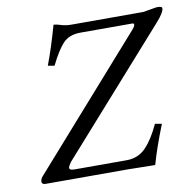

<svg xmlns="http://www.w3.org/2000/svg" viewBox="-75 -735 824 813"><g transform="rotate(-10 336.5 -328.0)"><path d="M528 2Q432 0 407 0H57Q41 0 41 -12Q41 -25 54 -38L532 -579Q542 -590 543 -597Q546 -605 535 -605H314Q265 -605 238.5 -577Q212 -549 181 -486L153 -491Q179 -559 207 -658Q221 -657 239 -651Q257 -645 282 -645H590Q606 -647 626.5 -651Q647 -655 653 -655Q673 -655 673 -647Q673 -629 639 -591L178 -72Q168 -57 167 -52Q164 -39 188 -39H412Q462 -39 495 -73Q528 -107 557 -170L586 -165Q547 -67 528 2Z"/></g></svg>

Font: Linux Libertine O
Style: Italic
Weight: 400
Italic angle: -12°
Designer: Philipp H. Poll
Foundry: Philipp H. Poll
Version: Version 5.1.6